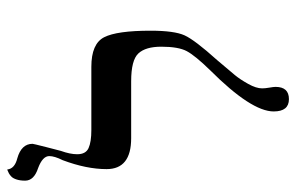

<svg xmlns="http://www.w3.org/2000/svg" viewBox="-160 -626 797 516"><g transform="rotate(-90 238.0 -367.5)"><path d="M82 -558Q82 -535 98.5 -527.5Q115 -520 147 -520H317Q379 -520 396.5 -485.5Q414 -451 414 -361Q414 -297 401.5 -269.5Q389 -242 335 -182Q306 -148 294.5 -134Q283 -120 271 -98.5Q259 -77 259 -61Q259 -53 261 -41.5Q263 -30 263 -25Q263 11 230 11Q197 11 197 -30Q197 -90 308 -201Q347 -241 359 -263.5Q371 -286 371 -332Q371 -374 353 -393.5Q335 -413 278 -413H125Q42 -413 42 -479Q42 -533 66 -597Q77 -619 77 -633Q77 -651 45 -663Q11 -674 11 -698Q11 -711 14 -720.5Q17 -730 21.5 -734.5Q26 -739 30.5 -741.5Q35 -744 38 -745L41 -746Q43 -726 71 -719Q110 -708 110 -678Q110 -676 101.5 -642.5Q93 -609 91 -602Q82 -577 82 -558Z"/></g></svg>

Font: Libertinus Sans
Style: Regular
Weight: 400
Designer: Philipp H. Poll
Foundry: Khaled Hosny
Version: Version 6.1